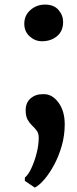

<svg xmlns="http://www.w3.org/2000/svg" viewBox="-20 -579 334 838"><path d="M163 -399Q133 -399 109.5 -420.2Q86 -441.5 86 -475Q86 -512 113 -535.5Q140 -559 177 -559Q215 -559 235.2 -535.8Q255.5 -512.5 255.5 -483Q255.5 -443.5 229 -421.2Q202.5 -399 163 -399ZM172 -168Q208.5 -168 235.5 -131Q262.5 -94 262.5 -36.5Q262.5 11.5 249.8 56.5Q237 101.5 217 139Q197 176.5 174.5 203Q152 229.5 132.5 239.5H131.5L88.5 210.5V196Q103.5 184 117.2 154.5Q131 125 140 89.2Q149 53.5 149 22Q149 3 140.5 -8.5Q132 -20 120.8 -30.5Q109.5 -41 100.8 -56.2Q92 -71.5 92 -98Q92 -130.5 113.2 -149.2Q134.5 -168 166.5 -168Z"/></svg>

Font: Merriweather
Style: Bold
Weight: 700
Designer: Eben Sorkin
Foundry: Eben Sorkin
Version: Version 2.100; ttfautohint (v1.7.19-72a1) -l 8 -r 50 -G 200 